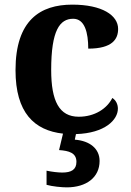

<svg xmlns="http://www.w3.org/2000/svg" viewBox="-20 -569 567 829"><path d="M268 240C353 240 410 197 410 126C410 73 368 39 303 34L308 10C434 6 489 -52 489 -100C489 -118 481 -136 465 -146C442 -100 389 -65 320 -65C236 -65 201 -132 201 -267C201 -438 238 -488 296 -488C346 -488 361 -428 361 -359C466 -359 490 -401 490 -444C490 -503 421 -549 292 -549C154 -549 47 -482 47 -266C47 -82 128 -6 252 8L235 79C278 82 310 91 310 130C310 164 287 176 249 176C231 176 205 173 181 168V229C205 236 247 240 268 240Z"/></svg>

Font: Noto Serif Lao
Style: Bold
Weight: 700
Designer: Monotype Design Team
Foundry: Monotype Imaging Inc.
Version: Version 2.003